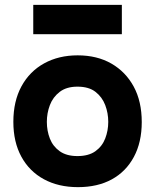

<svg xmlns="http://www.w3.org/2000/svg" viewBox="-20 -764 639 791"><path d="M301 7Q221 7 161 -25.5Q101 -58 68 -118.5Q35 -179 35 -262Q35 -347 68.5 -408.5Q102 -470 162 -503Q222 -536 300 -536Q380 -536 439 -502Q498 -468 531 -407Q564 -346 564 -261Q564 -178 531.5 -117.5Q499 -57 440.5 -25Q382 7 301 7ZM299 -121Q345 -121 373 -141Q401 -161 413.5 -193.5Q426 -226 426 -262Q426 -298 413.5 -331Q401 -364 373.5 -385.5Q346 -407 299 -407Q254 -407 226 -385.5Q198 -364 185.5 -331Q173 -298 173 -262Q173 -225 185.5 -193Q198 -161 226 -141Q254 -121 299 -121ZM117 -623V-744H482V-623Z"/></svg>

Font: Onest
Style: Bold
Weight: 700
Designer: Dmitri Voloshin, Andrey Kudryavtsev
Foundry: Dmitri Voloshin, Andrey Kudryavtsev
Version: Version 1.000;gftools[0.9.33]